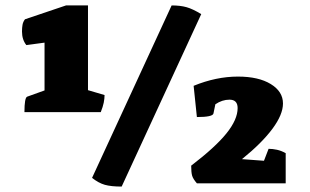

<svg xmlns="http://www.w3.org/2000/svg" viewBox="-20 -675 1140 707"><path d="M70 -262Q70 -315 80 -319L144 -342V-518L77 -509Q61 -529 61 -559Q61 -573 63 -584Q65 -595 72 -604L223 -655H304V-343L365 -325Q365 -312 362 -297Q359 -282 351 -262ZM428 12Q389 12 366 5.5Q343 -1 319 -20L612 -655Q644 -655 667 -648.5Q690 -642 721 -623ZM705 0Q691 -16 687.5 -28Q684 -40 684 -65Q773 -133 814 -184Q855 -235 855 -277Q855 -308 825 -308Q798 -308 773 -291L766 -257Q763 -244 705 -244L693 -359Q776 -393 856 -393Q932 -393 977 -365.5Q1022 -338 1022 -294Q1022 -253 983 -200.5Q944 -148 871 -89L952 -83L969 -127Q984 -127 1000 -123.5Q1016 -120 1032 -111V0Z"/></svg>

Font: Petrona Black
Style: Regular
Weight: 900
Designer: Ringo R. Seeber
Foundry: Ringo R. Seeber
Version: Version 2.001; ttfautohint (v1.8.3)